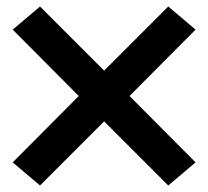

<svg xmlns="http://www.w3.org/2000/svg" viewBox="-20 -635 640 590"><path d="M103 -65 19 -136 222 -340 19 -544 103 -615 300 -418 497 -615 581 -544 378 -340 581 -136 497 -65 300 -262Z"/></svg>

Font: Iosevka Book
Style: Bold
Weight: 700
Designer: Belleve Invis
Foundry: Belleve Invis
Version: Version 28.0.7; ttfautohint (v1.8.3)